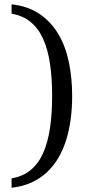

<svg xmlns="http://www.w3.org/2000/svg" viewBox="-20 -737 416 899"><path d="M317.9 -288.1Q317.9 -233.4 311.3 -181.9Q304.7 -130.4 290.8 -84.5Q276.9 -38.6 254.4 0.2Q231.9 39.1 200.4 68.8Q168.9 98.6 127.7 117.4Q86.4 136.2 34.2 142.1V98.1Q86.9 89.4 123.3 59.3Q159.7 29.3 181.9 -20.3Q204.1 -69.8 214.1 -137.2Q224.1 -204.6 224.1 -288.1Q224.1 -371.1 214.1 -438.5Q204.1 -505.9 181.9 -554.9Q159.7 -604 123.3 -634Q86.9 -664.1 34.2 -672.9V-716.8Q112.3 -708 166.5 -670.7Q220.7 -633.3 254.4 -575.4Q288.1 -517.6 303 -443.6Q317.9 -369.6 317.9 -288.1Z"/></svg>

Font: Charis SIL
Style: Regular
Weight: 400
Foundry: SIL International
Version: Version 4.112